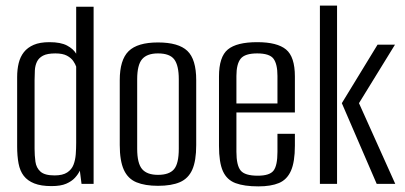

<svg xmlns="http://www.w3.org/2000/svg" viewBox="-20 -654 1441 683"><path d="M163 8Q126 8 102 -1.5Q78 -11 64.5 -28.5Q51 -46 46 -72.5Q41 -99 41 -133V-380Q41 -407 46.5 -429.5Q52 -452 65 -468.5Q78 -485 100 -494.5Q122 -504 156 -504Q196 -504 218.5 -492Q241 -480 251 -463V-630H313V0H270L264 -47Q258 -34 246.5 -21.5Q235 -9 215.5 -0.5Q196 8 163 8ZM174 -30Q203 -30 219 -40.5Q235 -51 241.5 -68Q248 -85 249.5 -105.5Q251 -126 251 -146V-417Q248 -426 240.5 -437Q233 -448 218 -456Q203 -464 177 -464Q148 -464 133 -456Q118 -448 111.5 -434.5Q105 -421 104 -404Q103 -387 103 -369V-125Q103 -101 106 -79Q109 -57 124 -43.5Q139 -30 174 -30Z M542 7Q496 7 465.5 -5.5Q435 -18 420.5 -50Q406 -82 406 -138V-369Q406 -441 437.5 -472Q469 -503 542 -503Q615 -503 646.5 -473Q678 -443 678 -369V-138Q678 -82 664 -50.5Q650 -19 620 -6Q590 7 542 7ZM542 -32Q582 -32 599 -52Q616 -72 616 -125V-372Q616 -421 600 -442.5Q584 -464 542 -464Q503 -464 485.5 -443.5Q468 -423 468 -372V-125Q468 -73 485.5 -52.5Q503 -32 542 -32Z M899 9Q849 9 818 -2.5Q787 -14 773 -45Q759 -76 759 -135V-382Q759 -452 790.5 -478Q822 -504 895 -504Q966 -504 997.5 -478Q1029 -452 1029 -382V-254H821V-114Q821 -66 836 -47.5Q851 -29 897 -29Q939 -29 953 -47Q967 -65 967 -114V-178H1029V-136Q1029 -78 1015 -46.5Q1001 -15 972.5 -3Q944 9 899 9ZM821 -286H967V-384Q967 -426 953 -445Q939 -464 895 -464Q851 -464 836 -445Q821 -426 821 -384Z M1320 0 1196 -287 1323 -495H1385L1257 -287L1386 0ZM1118 0V-634H1179V0Z"/></svg>

Font: Alumni Sans
Style: Regular
Weight: 400
Designer: Robert E. Leuschke
Foundry: Robert E. Leuschke
Version: Version 1.018